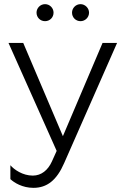

<svg xmlns="http://www.w3.org/2000/svg" viewBox="-20 -737 594 925"><path d="M197 -635C220 -635 238 -653 238 -676C238 -698 220 -717 197 -717C174 -717 156 -698 156 -676C156 -653 174 -635 197 -635ZM368 -635C390 -635 409 -653 409 -676C409 -698 390 -717 368 -717C345 -717 327 -698 327 -676C327 -653 345 -635 368 -635ZM141 168C206 168 253 132 289 49L544 -530H474L283 -81L92 -530H21L253 -10L230 41C211 83 179 109 138 109C89 109 48 80 30 59V126C48 143 88 168 141 168Z"/></svg>

Font: Roundo
Style: Regular
Weight: 400
Designer: Shiva Nallaperumal
Foundry: Indian Type Foundry
Version: Version 2.000